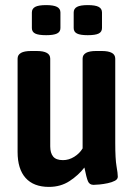

<svg xmlns="http://www.w3.org/2000/svg" viewBox="-20 -725 523 753"><path d="M172 8Q112 8 80.5 -27Q49 -62 49 -129V-495Q49 -525 102 -525H124Q177 -525 177 -495V-151Q177 -125 188.5 -111Q200 -97 227 -97Q250 -97 271 -110Q292 -123 304 -143V-495Q304 -525 357 -525H379Q432 -525 432 -495V-165Q432 -101 437 -73Q442 -45 442 -32Q442 -22 430.5 -16Q419 -10 402.5 -6.5Q386 -3 370.5 -1.5Q355 0 347 0Q331 0 325 -14Q319 -28 311 -68Q288 -38 253 -15Q218 8 172 8ZM324 -587Q295 -587 282 -593.5Q269 -600 269 -615V-676Q269 -691 282 -698Q295 -705 324 -705Q354 -705 367 -698Q380 -691 380 -676V-615Q380 -600 367 -593.5Q354 -587 324 -587ZM161 -587Q131 -587 118 -593.5Q105 -600 105 -615V-676Q105 -691 118 -698Q131 -705 161 -705Q190 -705 203.5 -698Q217 -691 217 -676V-615Q217 -600 203.5 -593.5Q190 -587 161 -587Z"/></svg>

Font: Asap Condensed SemiBold
Style: Regular
Weight: 600
Width: 3
Designer: Pablo Cosgaya
Foundry: Omnibus-Type
Version: Version 3.001; ttfautohint (v1.8.4.7-5d5b)